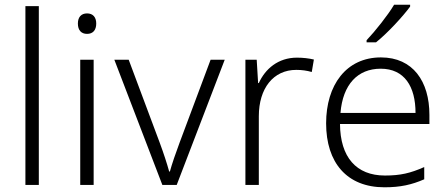

<svg xmlns="http://www.w3.org/2000/svg" viewBox="-20 -786 1901 816"><path d="M145 0V-760H88V0Z M350 -729C325 -729 311 -713 311 -686C311 -658 325 -642 350 -642C375 -642 389 -658 389 -686C389 -713 375 -729 350 -729ZM378 -532H321V0H378Z M670 0H731L935 -532H875L743 -179C727 -136 711 -90 702 -57H699C690 -90 675 -136 659 -179L527 -532H466Z M1242 -541C1162 -541 1107 -493 1080 -433H1077L1071 -532H1023V0H1080V-292C1080 -411 1142 -489 1239 -489C1263 -489 1284 -486 1305 -480L1314 -533C1293 -538 1268 -541 1242 -541Z M1723 -758V-766H1655C1629 -722 1575 -654 1538 -615V-606H1578C1628 -646 1693 -717 1723 -758ZM1599 -542C1451 -542 1366 -424 1366 -262C1366 -95 1454 10 1614 10C1682 10 1730 -1 1783 -24V-76C1724 -50 1682 -40 1616 -40C1494 -40 1426 -118 1425 -259H1805V-298C1805 -440 1735 -542 1599 -542ZM1598 -494C1699 -494 1746 -418 1746 -306H1427C1437 -427 1500 -494 1598 -494Z"/></svg>

Font: Noto Sans Sinhala UI Light
Style: Regular
Weight: 300
Designer: Jelle Bosma - Monotype Design Team
Foundry: Monotype Imaging Inc.
Version: Version 2.006